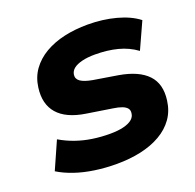

<svg xmlns="http://www.w3.org/2000/svg" viewBox="-127 -848 1003 990"><g transform="rotate(-20 374.0 -352.5)"><path d="M350 11Q289 11 230.5 2.5Q172 -6 122.5 -23Q73 -40 36 -63L103 -214Q142 -191 185 -176Q228 -161 274.5 -154Q321 -147 370 -147Q414 -147 444.5 -154.5Q475 -162 491.5 -175.5Q508 -189 510 -208Q513 -225 504 -236Q495 -247 476.5 -254Q458 -261 430 -265L289 -287Q185 -303 138.5 -356.5Q92 -410 104 -498Q111 -552 140.5 -593Q170 -634 217 -661.5Q264 -689 324 -702.5Q384 -716 453 -716Q536 -716 608.5 -696.5Q681 -677 727 -641L661 -496Q616 -529 560 -543.5Q504 -558 436 -558Q395 -558 365 -550.5Q335 -543 318.5 -530Q302 -517 299 -497Q296 -474 316 -460Q336 -446 380 -438L515 -416Q620 -398 668.5 -347Q717 -296 705 -208Q698 -153 669 -112Q640 -71 592.5 -43.5Q545 -16 483.5 -2.5Q422 11 350 11Z"/></g></svg>

Font: Nunito Sans 10pt SemiExpanded Black
Style: Italic
Weight: 900
Width: 6
Italic angle: -9°
Designer: Vernon Adams
Foundry: Vernon Adams
Version: Version 3.101;gftools[0.9.27]